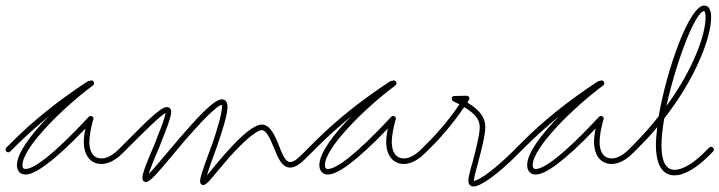

<svg xmlns="http://www.w3.org/2000/svg" viewBox="-30 -650 2593 692"><path d="M62 -21C96 -21 162 -66 278 -187C274 -169 272 -152 272 -138C272 -90 297 -59 335 -59C358 -59 384 -70 412 -98L418 -104C420 -106 421 -108 421 -111C421 -116 416 -121 411 -121C408 -121 406 -120 404 -118L398 -112C374 -88 353 -79 335 -79C309 -79 292 -100 292 -138C292 -160 298 -192 306 -219C307 -220 307 -221 307 -222C307 -228 302 -232 297 -232C294 -232 292 -231 290 -229C160 -89 91 -41 62 -41C54 -41 51 -45 51 -55C51 -118 197 -262 305 -342C308 -344 309 -347 309 -350C309 -353 308 -355 306 -357L304 -359C302 -360 301 -360 299 -360H298C296 -360 294 -359 293 -358C292 -360 289 -358 283 -355C180 -287 88 -214 10 -135L-7 -118C-9 -116 -10 -114 -10 -111C-10 -106 -6 -101 0 -101C3 -101 5 -102 7 -104L24 -121C62 -159 103 -195 146 -231C82 -166 31 -98 31 -55C31 -35 42 -21 62 -21Z M703 17C713 17 729 -3 754 -33C771 -53 791 -78 812 -100C853 -144 895 -181 914 -181C929 -181 943 -152 957 -118C970 -85 985 -46 1016 -46C1039 -46 1062 -69 1081 -88L1097 -104C1099 -106 1100 -108 1100 -111C1100 -116 1095 -121 1090 -121C1087 -121 1085 -120 1083 -118L1067 -102C1048 -83 1031 -66 1016 -66C999 -66 988 -93 975 -126C961 -162 943 -201 914 -201C885 -201 840 -160 798 -114C776 -91 756 -66 739 -46L716 -18C723 -43 738 -83 753 -125C771 -178 790 -236 790 -265C790 -283 782 -292 770 -292C740 -292 677 -221 617 -152C602 -134 587 -116 572 -99C543 -64 519 -36 506 -23C512 -44 528 -82 545 -122C565 -173 587 -226 587 -247C587 -257 581 -264 571 -264C547 -264 488 -202 421 -135L404 -118C402 -116 401 -114 401 -111C401 -106 405 -101 411 -101C414 -101 416 -102 418 -104L435 -121C496 -182 549 -234 567 -243C564 -222 545 -177 527 -130C505 -79 483 -27 483 -9C483 0 488 6 496 6C512 6 544 -34 588 -86C602 -103 617 -121 633 -140C691 -207 753 -272 770 -272V-265C770 -240 753 -184 735 -131C713 -72 691 -14 691 3C691 12 696 17 703 17Z M1152 -21C1186 -21 1252 -66 1368 -187C1364 -169 1362 -152 1362 -138C1362 -90 1387 -59 1425 -59C1448 -59 1474 -70 1502 -98L1508 -104C1510 -106 1511 -108 1511 -111C1511 -116 1506 -121 1501 -121C1498 -121 1496 -120 1494 -118L1488 -112C1464 -88 1443 -79 1425 -79C1399 -79 1382 -100 1382 -138C1382 -160 1388 -192 1396 -219C1397 -220 1397 -221 1397 -222C1397 -228 1392 -232 1387 -232C1384 -232 1382 -231 1380 -229C1250 -89 1181 -41 1152 -41C1144 -41 1141 -45 1141 -55C1141 -118 1287 -262 1395 -342C1398 -344 1399 -347 1399 -350C1399 -353 1398 -355 1396 -357L1394 -359C1392 -360 1391 -360 1389 -360H1388C1386 -360 1384 -359 1383 -358C1382 -360 1379 -358 1373 -355C1270 -287 1178 -214 1100 -135L1083 -118C1081 -116 1080 -114 1080 -111C1080 -106 1084 -101 1090 -101C1093 -101 1095 -102 1097 -104L1114 -121C1152 -159 1193 -195 1236 -231C1172 -166 1121 -98 1121 -55C1121 -35 1132 -21 1152 -21Z M1677 22C1705 22 1770 -28 1834 -92L1846 -104C1848 -106 1849 -108 1849 -111C1849 -116 1845 -121 1839 -121C1836 -121 1834 -120 1832 -118L1820 -106C1759 -45 1699 0 1678 2C1678 -9 1685 -36 1694 -67C1705 -110 1719 -161 1719 -192C1719 -222 1705 -250 1655 -280L1660 -290C1661 -291 1662 -293 1662 -295C1662 -300 1657 -305 1652 -305L1608 -304C1602 -304 1598 -300 1598 -294C1598 -290 1601 -286 1604 -285C1612 -281 1619 -277 1626 -274C1587 -216 1541 -165 1523 -147L1494 -118C1492 -116 1491 -114 1491 -111C1491 -106 1495 -101 1501 -101C1504 -101 1506 -102 1508 -104L1537 -133C1556 -152 1603 -205 1643 -264C1688 -237 1699 -215 1699 -192C1699 -164 1686 -115 1675 -72C1666 -41 1658 -12 1658 2C1658 14 1665 22 1677 22Z M1901 -21C1935 -21 2001 -66 2117 -187C2113 -169 2111 -152 2111 -138C2111 -90 2136 -59 2174 -59C2197 -59 2223 -70 2251 -98L2257 -104C2259 -106 2260 -108 2260 -111C2260 -116 2255 -121 2250 -121C2247 -121 2245 -120 2243 -118L2237 -112C2213 -88 2192 -79 2174 -79C2148 -79 2131 -100 2131 -138C2131 -160 2137 -192 2145 -219C2146 -220 2146 -221 2146 -222C2146 -228 2141 -232 2136 -232C2133 -232 2131 -231 2129 -229C1999 -89 1930 -41 1901 -41C1893 -41 1890 -45 1890 -55C1890 -118 2036 -262 2144 -342C2147 -344 2148 -347 2148 -350C2148 -353 2147 -355 2145 -357L2143 -359C2141 -360 2140 -360 2138 -360H2137C2135 -360 2133 -359 2132 -358C2131 -360 2128 -358 2122 -355C2019 -287 1927 -214 1849 -135L1832 -118C1830 -116 1829 -114 1829 -111C1829 -106 1833 -101 1839 -101C1842 -101 1844 -102 1846 -104L1863 -121C1901 -159 1942 -195 1985 -231C1921 -166 1870 -98 1870 -55C1870 -35 1881 -21 1901 -21Z M2401 -18C2437 -18 2482 -46 2523 -87L2540 -104C2542 -106 2543 -108 2543 -111C2543 -116 2538 -121 2533 -121C2530 -121 2528 -120 2526 -118L2509 -101C2470 -62 2431 -38 2401 -38C2363 -38 2354 -83 2354 -127C2354 -154 2358 -187 2364 -223C2481 -373 2533 -518 2533 -587C2533 -614 2525 -630 2508 -630C2454 -630 2373 -399 2344 -231C2318 -197 2288 -164 2255 -130L2243 -118C2241 -116 2240 -114 2240 -111C2240 -106 2244 -101 2250 -101C2253 -101 2255 -102 2257 -104L2269 -116C2294 -141 2318 -166 2339 -192C2336 -168 2334 -146 2334 -127C2334 -80 2345 -18 2401 -18ZM2372 -268C2406 -424 2476 -610 2508 -610C2510 -610 2513 -603 2513 -587C2513 -527 2470 -402 2372 -268Z"/></svg>

Font: Mistral SingleLine Outline
Style: Regular
Weight: 300
Designer: François Chastanet, Élisa Garzelli, Anais Alves, Morgane Autin
Foundry: institut supérieur des arts et du design Toulouse / isdaT
Version: Version 1.000;Glyphs 3.3 (3337)